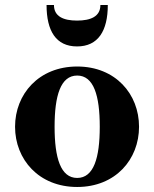

<svg xmlns="http://www.w3.org/2000/svg" viewBox="-20 -735 614 765"><path d="M195 -715H165.5C165.5 -612 203 -550 287 -550C371 -550 409.5 -612 409.5 -715H380C380 -669 341 -653 287 -653C233.5 -653 195 -669 195 -715ZM40 -230C40 -100 134.5 10 287.5 10C440.5 10 534 -100 534 -230C534 -360 440.5 -470 287.5 -470C134.5 -470 40 -360 40 -230ZM197.5 -230C197.5 -354 221.5 -434 287.5 -434C353.5 -434 377.5 -354 377.5 -230C377.5 -106 353.5 -26 287.5 -26C221.5 -26 197.5 -106 197.5 -230Z"/></svg>

Font: Bodoni* 06
Style: Bold
Weight: 700
Version: Version 2.2